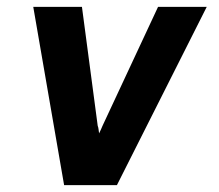

<svg xmlns="http://www.w3.org/2000/svg" viewBox="-20 -540 640 560"><path d="M167 0 77 -520H219L265 -173Q267 -168 267.5 -162.5Q268 -157 269 -151Q272 -157 274.5 -162.5Q277 -168 279 -173L441 -520H583L321 0Z"/></svg>

Font: Iosevka Aile Extrabold
Style: Italic
Weight: 800
Italic angle: -9°
Designer: Belleve Invis
Foundry: Belleve Invis
Version: Version 31.1.0; ttfautohint (v1.8.4)